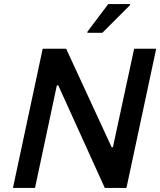

<svg xmlns="http://www.w3.org/2000/svg" viewBox="-20 -929 792 949"><path d="M412 -772V-767H486L623 -904V-909H515ZM191 -688 44 0H153L261 -507H268L498 0H605L752 -688H643L538 -201H532L307 -688Z"/></svg>

Font: Saira UNSAM Medium Italic
Style: Regular
Weight: 500
Italic angle: -12°
Designer: Hector Gatti with collaboration of the Omnibus-Type team
Foundry: Omnibus-Type
Version: Version 0.072;PS 000.072;hotconv 1.0.88;makeotf.lib2.5.64775